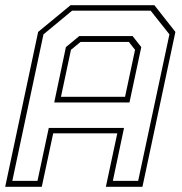

<svg xmlns="http://www.w3.org/2000/svg" viewBox="-37 -720 701 740"><path d="M-17 0 110 -597 235 -700H558L639 -597L512 0H371L415 -206H168L124 0ZM10.5 -23H107.5L151 -227H441L398 -23H495.5L616 -587.5L543.5 -679H241L130.5 -587.5ZM198 -347H445L483.5 -528L459.5 -558.5H273.5L236.5 -528ZM172 -325 217 -538.5 268.5 -581H474L507.5 -538.5L462 -325Z"/></svg>

Font: Tourney Thin ExtraLight
Style: Italic
Weight: 250
Italic angle: -12°
Version: Version 1.015